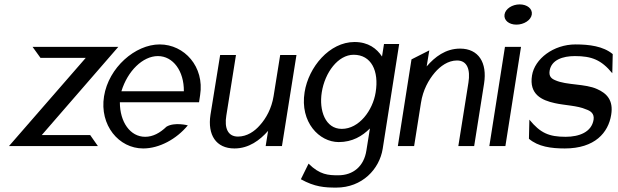

<svg xmlns="http://www.w3.org/2000/svg" viewBox="-20 -664 2808 873"><path d="M21 0H425L390 -50H170L518 -451H128L164 -401H370Z M453 -226C432 -95 520 11 631 11C704 11 782 -31 834 -94C834 -94 774 -110 737 -88C707 -59 675 -42 640 -42C572 -42 525 -109 525 -199H885L890 -232C910 -360 819 -462 706 -462C595 -462 474 -357 453 -226ZM532 -249C560 -341 629 -409 698 -409C767 -409 817 -341 816 -249Z M937 -142C923 -51 962 11 1046 11C1112 11 1162 -27 1199 -69L1188 0H1262L1328 -414H1254L1224 -227C1215 -171 1190 -126 1162 -95C1138 -67 1103 -43 1062 -43C1015 -43 1000 -83 1009 -138L1053 -414H981Z M1365 -245C1343 -108 1432 -18 1520 -18C1582 -18 1627 -45 1662 -80L1646 20C1635 92 1586 133 1518 133C1473 133 1434 131 1383 80L1348 151C1411 186 1456 189 1509 189C1627 189 1705 105 1720 13L1795 -464H1726L1717 -407C1693 -443 1655 -473 1592 -473C1478 -473 1383 -359 1365 -245ZM1443 -244C1457 -334 1517 -415 1588 -415C1668 -415 1704 -342 1688 -244C1675 -162 1613 -78 1534 -78C1459 -78 1430 -162 1443 -244Z M1789 0H1863L1894 -196C1903 -255 1929 -301 1957 -334C1982 -363 2017 -389 2058 -389C2105 -389 2119 -347 2110 -289L2064 0H2136L2181 -284C2196 -379 2156 -443 2072 -443C2006 -443 1957 -405 1920 -362L1932 -435L1851 -394Z M2274 -598C2270 -572 2294 -552 2328 -552C2362 -552 2394 -572 2398 -598C2402 -624 2377 -644 2343 -644C2309 -644 2278 -624 2274 -598ZM2205 0H2278L2349 -451H2276Z M2399 -321C2385 -235 2443 -208 2503 -195C2547 -185 2606 -184 2644 -167C2665 -160 2683 -148 2679 -120C2670 -63 2613 -42 2552 -42C2476 -42 2437 -59 2387 -120L2385 -33C2427 3 2486 11 2548 11C2685 11 2746 -61 2759 -142C2770 -209 2738 -240 2695 -259C2641 -284 2556 -276 2505 -299C2488 -306 2475 -316 2479 -342C2487 -392 2539 -409 2594 -409C2670 -409 2714 -392 2764 -331L2766 -418C2723 -454 2659 -462 2597 -462C2496 -462 2411 -396 2399 -321Z"/></svg>

Font: Charger Sport
Style: DfNrwObl
Weight: 400
Designer: Jasper
Foundry: Cannot Into Space Fonts
Version: Version 1.1